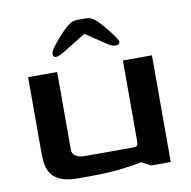

<svg xmlns="http://www.w3.org/2000/svg" viewBox="-74 -720 789 794"><g transform="rotate(-10 320.0 -323.0)"><path d="M192 0Q143 0 115.5 -13Q88 -26 76.5 -46Q65 -66 62.5 -88Q60 -110 60 -128V-448H182V-126Q181 -104 196.5 -95Q212 -86 230 -86H428Q450 -86 454 -90Q458 -94 458 -116V-448H580V0H498L460 -20Q420 -12 365.5 -6Q311 0 243 0ZM176 -526Q176 -535 191 -555Q206 -575 224.5 -595Q243 -615 253 -624Q266 -636 277 -641Q288 -646 305 -646H335Q353 -646 365 -638.5Q377 -631 385 -623Q396 -612 413 -591.5Q430 -571 443.5 -552Q457 -533 457 -526Q457 -515 441.5 -514Q426 -513 407 -526L320 -584L226 -526Q176 -495 176 -526Z"/></g></svg>

Font: Goldman
Style: Regular
Weight: 400
Designer: Jaikishan Patel
Version: Version 1.000; ttfautohint (v1.8.3)